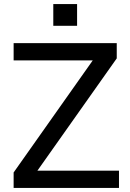

<svg xmlns="http://www.w3.org/2000/svg" viewBox="-20 -924 641 944"><path d="M164 -85H565V0H47V-76L436 -627H47V-712H554V-637ZM242 -904H359V-797H242Z"/></svg>

Font: Muli SemiBold
Style: Regular
Weight: 600
Designer: Vernon Adams
Foundry: Vernon Adams
Version: Version 2.000